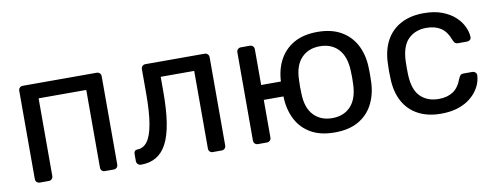

<svg xmlns="http://www.w3.org/2000/svg" viewBox="-51 -768 2622 1016"><g transform="rotate(-10 1260.0 -260.0)"><path d="M97 0Q87 0 80.5 -6.5Q74 -13 74 -23V-497Q74 -507 80.5 -513.5Q87 -520 97 -520H494Q504 -520 510.5 -513.5Q517 -507 517 -497V-23Q517 -13 510.5 -6.5Q504 0 494 0H446Q436 0 430 -6.5Q424 -13 424 -23V-440H168V-23Q168 -13 161.5 -6.5Q155 0 145 0Z M641 0Q631 0 624 -7Q617 -14 617 -24V-61Q617 -83 638 -83Q669 -84 690 -112.5Q711 -141 722 -203.5Q733 -266 733 -369V-497Q733 -507 739.5 -513.5Q746 -520 756 -520H1074Q1084 -520 1090.5 -513.5Q1097 -507 1097 -497V-23Q1097 -13 1090.5 -6.5Q1084 0 1074 0H1026Q1016 0 1010 -6.5Q1004 -13 1004 -23V-440H824V-358Q824 -262 813 -193.5Q802 -125 779.5 -82.5Q757 -40 722.5 -20Q688 0 641 0Z M1484 -225H1340V-23Q1340 -13 1333.5 -6.5Q1327 0 1317 0H1269Q1259 0 1252.5 -6.5Q1246 -13 1246 -23V-497Q1246 -507 1252.5 -513.5Q1259 -520 1269 -520H1317Q1327 -520 1333.5 -513.5Q1340 -507 1340 -497V-305H1484ZM1681 10Q1605 10 1554 -19Q1503 -48 1476 -99.5Q1449 -151 1446 -217Q1445 -234 1445 -260.5Q1445 -287 1446 -303Q1449 -370 1476.5 -421Q1504 -472 1555 -501Q1606 -530 1681 -530Q1756 -530 1807 -501Q1858 -472 1885.5 -421Q1913 -370 1916 -303Q1917 -287 1917 -260.5Q1917 -234 1916 -217Q1913 -151 1886 -99.5Q1859 -48 1808 -19Q1757 10 1681 10ZM1681 -67Q1743 -67 1780 -106.5Q1817 -146 1820 -222Q1821 -237 1821 -260Q1821 -283 1820 -298Q1817 -374 1780 -413.5Q1743 -453 1681 -453Q1619 -453 1581.5 -413.5Q1544 -374 1542 -298Q1541 -283 1541 -260Q1541 -237 1542 -222Q1544 -146 1581.5 -106.5Q1619 -67 1681 -67Z M2252 10Q2181 10 2129.5 -17.5Q2078 -45 2050 -96.5Q2022 -148 2020 -220Q2019 -235 2019 -260Q2019 -285 2020 -300Q2022 -372 2050 -423.5Q2078 -475 2129.5 -502.5Q2181 -530 2252 -530Q2310 -530 2351.5 -514Q2393 -498 2420 -473Q2447 -448 2460.5 -419Q2474 -390 2475 -364Q2476 -354 2469 -348Q2462 -342 2452 -342H2404Q2394 -342 2389 -346.5Q2384 -351 2379 -362Q2361 -411 2330 -431Q2299 -451 2253 -451Q2193 -451 2155.5 -414Q2118 -377 2115 -295Q2114 -259 2115 -225Q2118 -142 2155.5 -105.5Q2193 -69 2253 -69Q2299 -69 2330 -89Q2361 -109 2379 -158Q2384 -169 2389 -174Q2394 -179 2404 -179H2452Q2462 -179 2469 -172.5Q2476 -166 2475 -156Q2474 -135 2466 -113Q2458 -91 2440.5 -68.5Q2423 -46 2397 -28.5Q2371 -11 2335 -0.5Q2299 10 2252 10Z"/></g></svg>

Font: RubikRegular
Style: Regular
Weight: 400
Designer: Hubert and Fischer
Foundry: Hubert and Fischer
Version: Version 2.300;gftools[0.9.30]